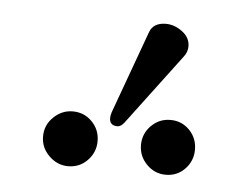

<svg xmlns="http://www.w3.org/2000/svg" viewBox="-33 -871 456 351"><g transform="rotate(5 195.0 -695.5)"><path d="M258.8 -833.5Q274.4 -833.5 288.8 -822.8Q303.2 -812 303.2 -795.9Q303.2 -785.6 296.4 -776.9L199.2 -647.5Q192.9 -639.2 186.5 -639.2Q171.9 -639.2 171.9 -653.3Q171.9 -657.2 173.8 -663.6L229 -815.4Q235.4 -833.5 258.8 -833.5ZM52.7 -608.9Q52.7 -629.9 67.9 -644.5Q83 -659.2 103 -659.2Q124 -659.2 138.4 -644.5Q152.8 -629.9 152.8 -608.9Q152.8 -588.4 138.4 -573.5Q124 -558.6 103 -558.6Q83 -558.6 67.9 -573.5Q52.7 -588.4 52.7 -608.9ZM232.4 -608.9Q232.4 -629.9 247.1 -644.5Q261.7 -659.2 282.2 -659.2Q303.2 -659.2 317.4 -644.5Q331.5 -629.9 331.5 -608.9Q331.5 -588.4 317.4 -573.5Q303.2 -558.6 282.2 -558.6Q261.7 -558.6 247.1 -573.5Q232.4 -588.4 232.4 -608.9Z"/></g></svg>

Font: Kurinto Seri
Style: Regular
Weight: 400
Designer: Kurinto was developed by Clint Goss from a range of fonts that are compatible with the SIL Open Font License Version 1.1
Foundry: Clinton F. Goss
Version: Version 2.196; July 25, 2020